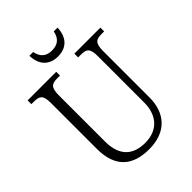

<svg xmlns="http://www.w3.org/2000/svg" viewBox="-254 -1019 1153 1153"><g transform="rotate(-45 322.0 -443.0)"><path d="M329 -771C409 -771 447 -824 449 -896H417C407 -843 375 -822 329 -822C283 -822 252 -843 242 -896H210C211 -824 250 -771 329 -771ZM323 10C469 10 543 -79 543 -208V-603C543 -672 564 -682 610 -682H631V-714H410V-682H433C478 -682 499 -672 499 -605V-209C499 -113 448 -34 332 -34C233 -34 167 -85 167 -210V-603C167 -672 188 -682 234 -682H256V-714H13V-682H34C80 -682 101 -672 101 -606V-215C101 -53 187 10 323 10Z"/></g></svg>

Font: Noto Serif Bengali SemiCondensed Light
Style: Regular
Weight: 300
Width: 4
Designer: Juan Bruce, Universal Thirst, Indian Type Foundry and the Monotype Design Team.
Foundry: Monotype Imaging Inc.
Version: Version 2.003